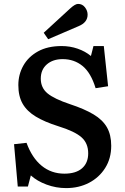

<svg xmlns="http://www.w3.org/2000/svg" viewBox="-20 -950 643 984"><path d="M319 14Q267 14 218.5 -4Q170 -22 138 -51L123 6H71L52 -211L116 -218Q144 -141 193.5 -100.5Q243 -60 310 -60Q369 -60 400.5 -87.5Q432 -115 432 -164Q432 -216 397.5 -246.5Q363 -277 279 -303Q209 -325 163.5 -352.5Q118 -380 96 -418.5Q74 -457 74 -514Q74 -568 99.5 -613.5Q125 -659 174.5 -686.5Q224 -714 296 -714Q339 -714 378 -700.5Q417 -687 446 -663L459 -714H512L534 -508L470 -498Q446 -577 403 -612Q360 -647 301 -647Q251 -647 220 -620Q189 -593 189 -547Q189 -500 223.5 -471.5Q258 -443 339 -416Q412 -392 459 -364Q506 -336 528 -297.5Q550 -259 550 -203Q550 -138 519 -89Q488 -40 436 -13Q384 14 319 14ZM227 -749 204 -782 339 -906Q365 -930 380 -930Q402 -930 415.5 -912.5Q429 -895 429 -875Q429 -835 383 -816Z"/></svg>

Font: Literata 12pt Medium
Style: Regular
Weight: 500
Designer: Latin by Veronika Burian and Jose Scaglione. Greek by Irene Vlachou. Cyrillic by Vera Evstafieva.
Foundry: TypeTogether
Version: Version 3.002